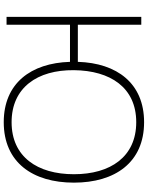

<svg xmlns="http://www.w3.org/2000/svg" viewBox="98 -873 790 1026"><g transform="rotate(90 493.0 -360.0)"><path d="M112 0V-339H310.5C317 -130 425 15 633 15C848 15 956 -140 956 -360C956 -580 848 -735 633 -735C425 -735 317 -590 310.5 -381H112V-720H70V0ZM633 -27C448 -27 353 -165 355 -360C357 -555 448 -693 633 -693C818 -693 911 -555 911 -360C911 -165 818 -27 633 -27Z"/></g></svg>

Font: Vela Sans ExtLt
Style: Regular
Weight: 200
Designer: Principal design: Mikhail Sharanda - project Manrope.
Design modification: Ravid Balaliev
Foundry: Mikhail Sharanda
Version: Version 1.001